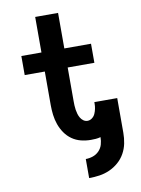

<svg xmlns="http://www.w3.org/2000/svg" viewBox="-102 -803 803 1091"><g transform="rotate(-10 300.0 -257.5)"><path d="M322 220V110Q343 110 363.5 103Q384 96 399 80.5Q414 65 420 44.5Q426 24 426 2Q412 6 398 7Q384 8 370 8Q341 8 313 1Q285 -6 261.5 -22.5Q238 -39 221.5 -63Q205 -87 195.5 -114Q186 -141 182.5 -169.5Q179 -198 179 -226V-420H63V-530H179V-735H311V-530H465V-420H311V-226Q311 -214 311.5 -201Q312 -188 314 -175.5Q316 -163 319.5 -151Q323 -139 329.5 -128Q336 -117 346.5 -109.5Q357 -102 370 -102Q384 -102 396 -111Q408 -120 414 -133.5Q420 -147 423 -161.5Q426 -176 426 -190V-200H558Q558 -198 558 -195Q558 -192 558 -189Q558 -186 558 -183.5Q558 -181 558 -178V0Q558 31 552 61Q546 91 531 118Q516 145 492.5 165.5Q469 186 441 198.5Q413 211 383 215.5Q353 220 322 220Z"/></g></svg>

Font: Iosevka Curly Slab XBdEx
Style: Regular
Weight: 800
Width: 7
Monospace: yes
Designer: Belleve Invis
Foundry: Belleve Invis
Version: Version 11.0.0; ttfautohint (v1.8.3)